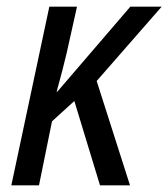

<svg xmlns="http://www.w3.org/2000/svg" viewBox="-20 -556 505 576"><path d="M128 -536H211L180 -397Q169 -350 150 -281H152L371 -536H465L270 -313L370 0H280L203 -253L136 -192L97 0H14Z"/></svg>

Font: Noto Sans UI Narrow
Style: Italic
Weight: 400
Width: 4
Italic angle: -12°
Designer: Monotype Design Team
Foundry: Monotype Imaging Inc.
Version: Version 1.001